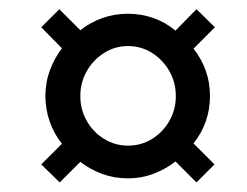

<svg xmlns="http://www.w3.org/2000/svg" viewBox="-20 -448 530 412"><path d="M108.1 -56.5 68.5 -95.2 112.9 -139.5Q96 -160.5 86.7 -187.1Q77.4 -213.7 77.4 -241.9Q77.4 -271 87.1 -297.2Q96.8 -323.4 112.9 -344.4L68.5 -389.5L107.3 -428.2L152.4 -383.1Q173.4 -400 199.6 -409.3Q225.8 -418.5 254 -418.5Q283.1 -418.5 309.3 -409.3Q335.5 -400 356.5 -382.3L401.6 -428.2L441.1 -389.5L395.2 -343.5Q412.1 -322.6 421.4 -296.8Q430.6 -271 430.6 -241.9Q430.6 -212.9 421.4 -187.1Q412.1 -161.3 395.2 -140.3L440.3 -95.2L401.6 -56.5L356.5 -101.6Q336.3 -85.5 310.1 -75.4Q283.9 -65.3 254 -65.3Q225 -65.3 198.8 -75Q172.6 -84.7 152.4 -100.8ZM254.8 -135.5Q283.1 -135.5 306.5 -150Q329.8 -164.5 343.5 -188.7Q357.3 -212.9 357.3 -241.9Q357.3 -271 343.5 -295.2Q329.8 -319.4 306.5 -334.3Q283.1 -349.2 254.8 -349.2Q226.6 -349.2 203.2 -334.3Q179.8 -319.4 166.1 -295.2Q152.4 -271 152.4 -241.9Q152.4 -212.9 166.1 -188.7Q179.8 -164.5 203.2 -150Q226.6 -135.5 254.8 -135.5Z"/></svg>

Font: Playfair 5pt SemiExpanded Light
Style: Bold Italic
Weight: 700
Italic angle: -15.6°
Version: Version 2.001;gftools[0.9.30]